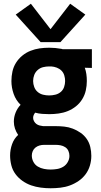

<svg xmlns="http://www.w3.org/2000/svg" viewBox="-20 -793 540 1026"><path d="M250 213Q276 213 302.5 210Q329 207 353.5 198Q378 189 400 174Q422 159 437.5 138Q453 117 460.5 91.5Q468 66 468 40Q468 16 462.5 -7.5Q457 -31 443.5 -50.5Q430 -70 410.5 -83.5Q391 -97 369 -105.5Q347 -114 323.5 -116.5Q300 -119 276 -119H224Q221 -119 218.5 -119Q216 -119 213 -119Q212 -119 211.5 -119Q211 -119 210 -119Q201 -120 191.5 -122.5Q182 -125 174.5 -130.5Q167 -136 162 -145Q157 -154 157 -163Q157 -171 160 -178Q163 -185 168 -191Q186 -186 205 -184.5Q224 -183 243 -183Q268 -183 293.5 -186.5Q319 -190 342.5 -199.5Q366 -209 386 -225Q406 -241 419.5 -263Q433 -285 438.5 -310Q444 -335 444 -360Q444 -379 441.5 -397Q439 -415 433 -431L471 -430V-530H315L308 -532Q292 -535 275.5 -536.5Q259 -538 243 -538Q217 -538 192 -534.5Q167 -531 143 -521.5Q119 -512 99 -495.5Q79 -479 65.5 -457.5Q52 -436 46.5 -411Q41 -386 41 -360Q41 -325 53 -291Q65 -257 90 -233Q73 -215 63.5 -191.5Q54 -168 54 -143Q54 -124 60 -106Q66 -88 77 -72Q55 -52 44.5 -22.5Q34 7 34 38Q34 64 40.5 90Q47 116 62.5 137Q78 158 100 173.5Q122 189 146.5 197.5Q171 206 197.5 209.5Q224 213 250 213ZM250 113Q233 113 215 109.5Q197 106 182 97Q167 88 158.5 72Q150 56 150 38Q150 26 155 14.5Q160 3 169.5 -4.5Q179 -12 191 -15.5Q203 -19 216 -19Q218 -19 220 -19Q222 -19 224 -19H276Q290 -19 303.5 -16.5Q317 -14 328.5 -6.5Q340 1 345.5 13.5Q351 26 351 40Q351 57 342 73Q333 89 318 98Q303 107 285.5 110Q268 113 250 113ZM243 -283Q226 -283 210 -287Q194 -291 181.5 -301.5Q169 -312 163 -328Q157 -344 157 -360Q157 -377 163 -392.5Q169 -408 181.5 -419Q194 -430 210 -434Q226 -438 243 -438H254Q269 -437 283.5 -431.5Q298 -426 308.5 -415.5Q319 -405 323.5 -390Q328 -375 328 -360Q328 -344 322.5 -328Q317 -312 304.5 -301.5Q292 -291 275.5 -287Q259 -283 243 -283ZM197 -568H303L436 -715L355 -773L250 -637L145 -773L64 -715Z"/></svg>

Font: Iosevka SS09
Style: Bold
Weight: 700
Monospace: yes
Designer: Belleve Invis
Foundry: Belleve Invis
Version: Version 5.2.1; ttfautohint (v1.8.3)